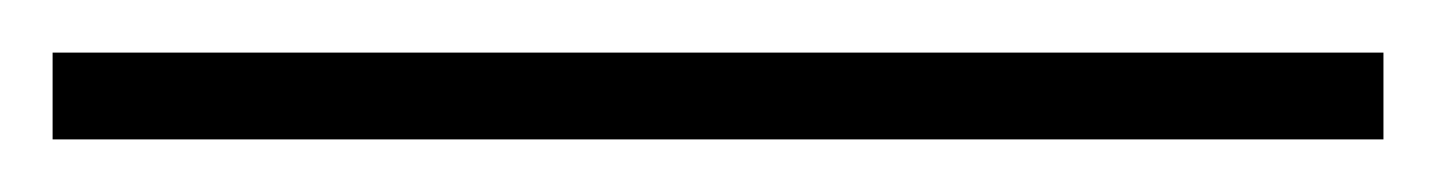

<svg xmlns="http://www.w3.org/2000/svg" viewBox="-23 -813 546 73"><path d="M503 -760V-793H-3V-760Z"/></svg>

Font: Noto Sans Myanmar ExtraLight
Style: Regular
Weight: 200
Designer: Monotype Design Team
Foundry: Monotype Imaging Inc.
Version: Version 2.107